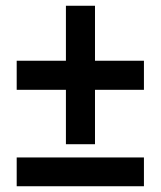

<svg xmlns="http://www.w3.org/2000/svg" viewBox="-20 -647 559 667"><path d="M310 -627H209V-436H38V-335H209V-146H310V-335H480V-436H310ZM480 0V-100H38V0Z"/></svg>

Font: Noto Sans UI SemiCondensed
Style: Bold Italic
Weight: 700
Width: 4
Designer: Monotype Design Team
Foundry: Monotype Imaging Inc.
Version: 1.001